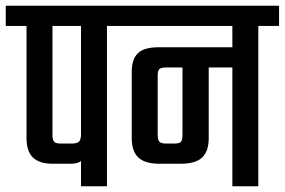

<svg xmlns="http://www.w3.org/2000/svg" viewBox="-40 -646 988 666"><path d="M-20 -626H403V-556H331V0H241V-88Q231 -78 204 -78H142Q97 -78 74.5 -99.5Q52 -121 52 -167V-556H-20ZM142 -556V-178Q142 -160 148 -154Q154 -148 171 -148H209Q227 -148 234 -155Q241 -162 241 -180V-556Z M363 -626H928V-556H856V0H766V-412H684V-167Q684 -121 661 -99.5Q638 -78 587 -78H513Q463 -78 440 -99.5Q417 -121 417 -167V-397Q417 -441 438.5 -461.5Q460 -482 509 -482H766V-556H363ZM593 -412H537Q519 -412 513 -406.5Q507 -401 507 -383V-178Q507 -160 513.5 -154Q520 -148 537 -148H564Q582 -148 587.5 -154Q593 -160 593 -178Z"/></svg>

Font: Teko Light
Style: Regular
Weight: 400
Version: Version 2.000;gftools[0.9.28.dev9+g7d2139d.d20230707]